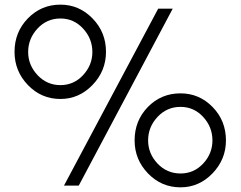

<svg xmlns="http://www.w3.org/2000/svg" viewBox="-20 -783 1026 819"><path d="M237.8 -763.2Q317.4 -763.2 374.8 -704.3Q432.1 -645.5 432.1 -562Q432.1 -480 374.5 -420.4Q316.9 -360.8 237.8 -360.8Q156.2 -360.8 99.1 -420.2Q42 -479.5 42 -562Q42 -646 98.9 -704.6Q155.8 -763.2 237.8 -763.2ZM654.8 -746.1H716.8L315.9 8.8H252.9ZM237.8 -704.1Q179.7 -704.1 139.9 -661.1Q100.1 -618.2 100.1 -561Q100.1 -505.4 140.1 -462.6Q180.2 -419.9 237.8 -419.9Q294.9 -419.9 334.5 -462.6Q374 -505.4 374 -561Q374 -618.2 334.5 -661.1Q294.9 -704.1 237.8 -704.1ZM750 -384.8Q830.1 -384.8 887 -326.4Q943.8 -268.1 943.8 -184.1Q943.8 -103 886.5 -43.5Q829.1 16.1 750 16.1Q668.5 16.1 611.3 -43.2Q554.2 -102.5 554.2 -184.1Q554.2 -268.6 610.8 -326.7Q667.5 -384.8 750 -384.8ZM750 -327.1Q691.9 -327.1 651.9 -284.2Q611.8 -241.2 611.8 -184.1Q611.8 -127.9 651.9 -85.4Q691.9 -43 750 -43Q807.1 -43 846.7 -85.4Q886.2 -127.9 886.2 -184.1Q886.2 -241.2 846.7 -284.2Q807.1 -327.1 750 -327.1Z"/></svg>

Font: Stilu Light
Style: Regular
Weight: 300
Designer: Genilson Lima Santos
Foundry: Genilson Lima Santos
Version: Version 1.200;PS 001.200;hotconv 1.0.88;makeotf.lib2.5.64775